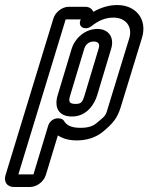

<svg xmlns="http://www.w3.org/2000/svg" viewBox="-56 -528 590 763"><path d="M263 -446C254 -418 285 -407 306 -423C334 -445 360 -458 395 -458C445 -458 471 -421 458 -377L374 -103C363 -66 366 -71 328 -39C314 -27 295 -20 264 -20C229 -20 209 -29 198 -48C187 -64 146 -63 135 -27L77 165H17L205 -451H265ZM283 -501H217C191 -501 164 -480 156 -454L-34 168C-42 194 -28 215 -2 215H64C90 215 118 194 126 168L174 10C193 23 219 30 249 30C288 30 326 19 356 -7C394 -39 411 -60 424 -103L508 -377C531 -451 484 -508 410 -508C375 -508 343 -497 315 -481C310 -492 300 -501 283 -501ZM331 -413C279 -413 240 -372 229 -335L173 -149C159 -102 176 -65 230 -65C292 -65 321 -119 330 -149L386 -335C399 -379 376 -413 331 -413ZM316 -363C335 -363 342 -353 336 -335L280 -149C272 -123 267 -115 245 -115C219 -115 215 -124 223 -149L279 -335C284 -350 296 -363 316 -363Z"/></svg>

Font: DIN Rundschrift
Style: MittelKontKu
Weight: 400
Version: Version 1.027